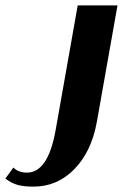

<svg xmlns="http://www.w3.org/2000/svg" viewBox="-146 -510 501 714"><path d="M-126 154 -96 113Q-88 122 -74.5 127Q-61 132 -46 132Q33 132 61 -27L143 -490H291L214 -56Q194 54 130.5 119Q67 184 -21 184Q-58 184 -81 177.5Q-104 171 -126 154Z"/></svg>

Font: Fahkwang
Style: Bold Italic
Weight: 700
Italic angle: -10°
Designer: Suppakit Chalermlarp | Katatrad Co.,Ltd.
Foundry: Cadson Demak Co.,Ltd.
Version: Version 1.000; ttfautohint (v1.6)